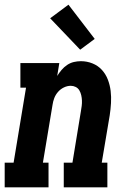

<svg xmlns="http://www.w3.org/2000/svg" viewBox="-35 -799 555 819"><path d="M-15 0V-105H23L76 -425H52V-530H218L209 -475Q217 -488 227.5 -500.5Q238 -513 251.5 -522Q265 -531 280 -534.5Q295 -538 310 -538Q336 -538 359.5 -528.5Q383 -519 399.5 -501Q416 -483 425 -459.5Q434 -436 437 -411Q440 -386 438.5 -359.5Q437 -333 433 -307L399 -105H423V0H237V-105H274L310 -324Q310 -324 310 -324Q310 -324 310 -324Q312 -335 313.5 -347Q315 -359 314.5 -370.5Q314 -382 311.5 -393Q309 -404 303.5 -413.5Q298 -423 288 -428Q278 -433 267 -433Q252 -433 237.5 -426Q223 -419 212.5 -407Q202 -395 196.5 -380.5Q191 -366 189 -351L148 -105H172V0ZM307 -587 179 -721 257 -779 369 -633Z"/></svg>

Font: Iosevka Slab Extrabold Oblique
Style: Regular
Weight: 800
Italic angle: -9°
Monospace: yes
Designer: Belleve Invis
Foundry: Belleve Invis
Version: Version 11.1.1; ttfautohint (v1.8.3)